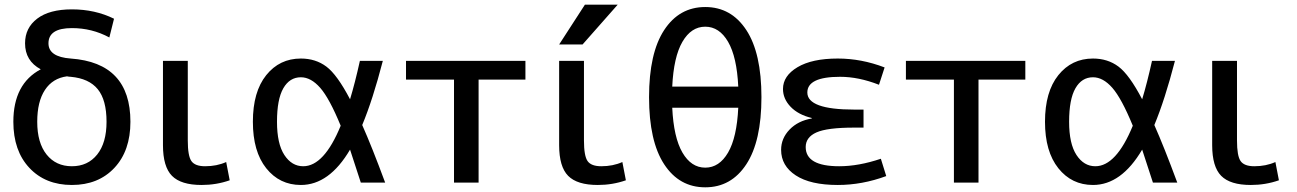

<svg xmlns="http://www.w3.org/2000/svg" viewBox="-20 -780 5539 820"><path d="M154 -484Q87 -520 87 -595Q87 -661 139 -700.5Q191 -740 287 -740Q386 -740 467 -700L447 -620Q373 -660 287 -660Q187 -660 187 -595Q187 -537 282 -530Q537 -512 537 -260Q537 -136 468.5 -63Q400 10 287 10Q174 10 105.5 -63Q37 -136 37 -260Q37 -422 154 -484ZM266 -454Q205 -446 172 -396Q139 -346 139 -260Q139 -170 179 -120Q219 -70 287 -70Q355 -70 395 -120Q435 -170 435 -260Q435 -353 397.5 -399Q360 -445 282 -452Q276 -452 266 -454Z M782 -520V-180Q782 -114 797.5 -92Q813 -70 856 -70Q906 -70 946 -88L961 -10Q904 10 841 10Q753 10 714.5 -29Q676 -68 676 -160V-520Z M1527 -246Q1568 -154 1625 0H1521Q1481 -124 1475 -141Q1386 10 1265 10Q1174 10 1117 -61.5Q1060 -133 1060 -260Q1060 -388 1117 -459Q1174 -530 1265 -530Q1328 -530 1374 -495.5Q1420 -461 1475 -356Q1496 -425 1517 -520H1615Q1572 -354 1527 -246ZM1435 -243Q1387 -360 1347.5 -405Q1308 -450 1265 -450Q1217 -450 1190 -403Q1163 -356 1163 -260Q1163 -166 1194.5 -118Q1226 -70 1275 -70Q1364 -70 1435 -243Z M2024 -440V0H1919V-440H1714V-520H2224V-440Z M2474 -520V-180Q2474 -114 2489.5 -92Q2505 -70 2548 -70Q2598 -70 2638 -88L2653 -10Q2596 10 2533 10Q2445 10 2406.5 -29Q2368 -68 2368 -160V-520ZM2478 -760H2618L2468 -590H2368Z M2816.5 -651.5Q2881 -750 2992 -750Q3103 -750 3167.5 -651.5Q3232 -553 3232 -365Q3232 -177 3167.5 -78.5Q3103 20 2992 20Q2881 20 2816.5 -78.5Q2752 -177 2752 -365Q2752 -553 2816.5 -651.5ZM2851 -320Q2857 -193 2894.5 -128.5Q2932 -64 2992 -64Q3052 -64 3089.5 -128.5Q3127 -193 3133 -320ZM2851 -410H3133Q3127 -537 3089.5 -601.5Q3052 -666 2992 -666Q2932 -666 2894.5 -601.5Q2857 -537 2851 -410Z M3447 -274V-276Q3389 -290 3356.5 -324Q3324 -358 3324 -400Q3324 -456 3386 -493Q3448 -530 3558 -530Q3659 -530 3758 -492L3734 -418Q3647 -452 3568 -452Q3428 -452 3428 -385Q3428 -312 3628 -312H3668V-235H3628Q3513 -235 3467 -214.5Q3421 -194 3421 -152Q3421 -70 3564 -70Q3647 -70 3742 -102L3765 -28Q3662 10 3558 10Q3441 10 3378.5 -31Q3316 -72 3316 -140Q3316 -189 3352 -226.5Q3388 -264 3447 -274Z M4159 -440V0H4054V-440H3849V-520H4359V-440Z M4910 -246Q4951 -154 5008 0H4904Q4864 -124 4858 -141Q4769 10 4648 10Q4557 10 4500 -61.5Q4443 -133 4443 -260Q4443 -388 4500 -459Q4557 -530 4648 -530Q4711 -530 4757 -495.5Q4803 -461 4858 -356Q4879 -425 4900 -520H4998Q4955 -354 4910 -246ZM4818 -243Q4770 -360 4730.5 -405Q4691 -450 4648 -450Q4600 -450 4573 -403Q4546 -356 4546 -260Q4546 -166 4577.5 -118Q4609 -70 4658 -70Q4747 -70 4818 -243Z M5263 -520V-180Q5263 -114 5278.5 -92Q5294 -70 5337 -70Q5387 -70 5427 -88L5442 -10Q5385 10 5322 10Q5234 10 5195.5 -29Q5157 -68 5157 -160V-520Z"/></svg>

Font: Mplus 1p Medium
Style: Regular
Weight: 500
Version: Version 1.061